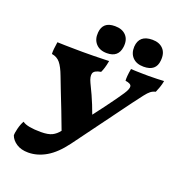

<svg xmlns="http://www.w3.org/2000/svg" viewBox="-156 -1022 1091 1162"><g transform="rotate(20 389.5 -440.5)"><path d="M153 9Q107 9 77 -11Q47 -31 37 -59Q36 -73 43.5 -103.5Q51 -134 64 -157Q80 -145 110 -139.5Q140 -134 183 -134Q230 -134 255 -146.5Q280 -159 299 -184Q278 -240 255.5 -298.5Q233 -357 212.5 -408Q192 -459 179 -495Q160 -546 139.5 -571Q119 -596 85 -601Q84 -614 86 -634Q88 -654 92 -679Q109 -678 141.5 -677.5Q174 -677 206.5 -676.5Q239 -676 255 -676Q279 -676 328 -676.5Q377 -677 425 -679Q420 -651 414 -632Q408 -613 402 -601Q359 -594 353 -573Q347 -552 364 -516Q382 -479 395 -450.5Q408 -422 418.5 -395.5Q429 -369 440 -339Q467 -374 494.5 -411Q522 -448 544.5 -479.5Q567 -511 578 -528Q601 -563 598 -579.5Q595 -596 559 -601Q558 -614 559.5 -632.5Q561 -651 566 -679Q578 -678 598.5 -677.5Q619 -677 641.5 -676.5Q664 -676 680 -676Q705 -676 734.5 -677Q764 -678 779 -679Q775 -656 768 -636.5Q761 -617 754 -601Q736 -597 722.5 -586.5Q709 -576 692 -554Q675 -532 645 -492L379 -130Q325 -57 268.5 -24Q212 9 153 9ZM395 -719Q349 -719 324 -746.5Q299 -774 303 -819Q306 -854 326.5 -872Q347 -890 387 -890Q434 -890 459 -863Q484 -836 478 -789Q469 -719 395 -719ZM632 -718Q586 -718 561 -744Q536 -770 538 -813Q543 -890 628 -890Q673 -890 698 -863.5Q723 -837 718 -789Q712 -718 632 -718Z"/></g></svg>

Font: Vollkorn Black
Style: Italic
Weight: 900
Italic angle: -11°
Designer: Friedrich Althausen
Foundry: Friedrich Althausen
Version: Version 5.000; ttfautohint (v1.8.3)